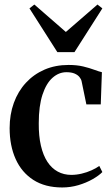

<svg xmlns="http://www.w3.org/2000/svg" viewBox="-20 -816 493 847"><path d="M254.5 11Q179 11 127.2 -22.2Q75.5 -55.5 49 -114.5Q22.5 -173.5 22.5 -250.5Q22.5 -311 41 -362Q59.5 -413 94 -450.5Q128.5 -488 176.2 -508.8Q224 -529.5 282.5 -529.5Q319 -529.5 347 -522.8Q375 -516 395.8 -508.2Q416.5 -500.5 429.5 -497.5L424.5 -355.5H361L340 -457.5Q338 -467 330.5 -476.2Q323 -485.5 309 -491.5Q295 -497.5 273 -497.5Q239.5 -497.5 211.8 -473Q184 -448.5 167.5 -398.5Q151 -348.5 151 -272.5Q150.5 -216 160.5 -173.2Q170.5 -130.5 189.2 -102Q208 -73.5 234.8 -59Q261.5 -44.5 294.5 -44.5Q317 -44.5 340.2 -50Q363.5 -55.5 384 -64.8Q404.5 -74 418 -84L431.5 -57Q416.5 -41.5 388.5 -25.5Q360.5 -9.5 325.8 0.8Q291 11 254.5 11ZM233 -586 110 -779 131.5 -796 270.5 -675 410 -796 431.5 -779 308.5 -586Z"/></svg>

Font: Merriweather 120pt SemiBold
Style: Regular
Weight: 600
Version: Version 2.100